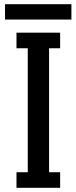

<svg xmlns="http://www.w3.org/2000/svg" viewBox="-20 -895 363 915"><path d="M213.9 -665V-74.2H266.6V0H58.6V-74.2H112.3V-665H58.6V-739.3H266.6V-665ZM3.9 -801.8V-875H320.3V-801.8Z"/></svg>

Font: RobotoJAA
Style: Medium
Weight: 500
Version: Version 2.05; 2016-11-05